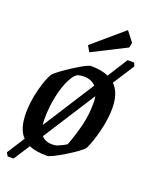

<svg xmlns="http://www.w3.org/2000/svg" viewBox="-142 -756 712 907"><g transform="rotate(20 214.0 -302.5)"><path d="M398 -307Q398 -254 382.5 -191.5Q367 -129 348 -90Q330 -69 265.5 -30Q201 9 184 9Q129 9 93 -6L41 75H11L1 58L58 -31Q22 -67 22 -149Q22 -202 37 -263Q52 -324 72 -358Q93 -380 156 -420.5Q219 -461 236 -461Q289 -461 324 -445L388 -546H421L428 -529L359 -422Q398 -384 398 -307ZM116 -121 281 -379Q259 -403 220 -403Q205 -403 192 -399Q176 -394 157.5 -359.5Q139 -325 126.5 -269Q114 -213 114 -147Q114 -137 116 -121ZM306 -301Q306 -319 303 -334L135 -72Q154 -50 188 -50Q198 -50 203 -51Q212 -52 229.5 -60.5Q247 -69 258 -76Q279 -132 292.5 -186Q306 -240 306 -301ZM188 -549 341 -680 380 -630 375 -605 205 -519Z"/></g></svg>

Font: Grenze
Style: Italic
Weight: 400
Italic angle: -10°
Designer: Renata Polastri
Foundry: Omnibus-Type
Version: Version 1.002; ttfautohint (v1.8)